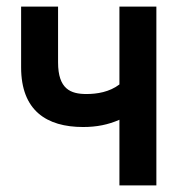

<svg xmlns="http://www.w3.org/2000/svg" viewBox="-20 -562 540 582"><path d="M342 0H454V-542H342V-306C312 -283 274 -277 242 -277C194 -277 156 -292 156 -373V-542H44V-358C44 -227 121 -177 232 -177C273 -177 308 -184 342 -199Z"/></svg>

Font: Noto Sans Mono ExtraCondensed SemiBold
Style: Regular
Weight: 600
Width: 2
Designer: Monotype Design Team
Foundry: Monotype Imaging Inc.
Version: Version 2.014